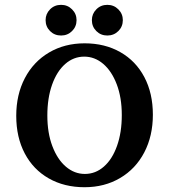

<svg xmlns="http://www.w3.org/2000/svg" viewBox="-20 -761 697 792"><path d="M47 -283.2Q47 -370.7 82.5 -438.6Q118 -506.5 182.3 -544.4Q246.6 -582.3 329 -582.3Q412.6 -582.3 476.5 -545.8Q540.4 -509.4 575.5 -442.8Q610.6 -376.3 610.6 -287.7Q610.6 -200.3 575.2 -132.4Q539.7 -64.5 475.4 -26.6Q411.1 11.3 328.6 11.3Q245.1 11.3 181.2 -25.1Q117.2 -61.5 82.1 -128.1Q47 -194.7 47 -283.2ZM482.4 -286.2Q482.4 -358.4 461.6 -413.1Q440.8 -467.7 405.7 -497.6Q370.6 -527.4 327.5 -527.4Q283.7 -527.4 249.1 -497.2Q214.6 -467 194.9 -411.8Q175.3 -356.6 175.3 -284.7Q175.3 -212.5 196.1 -157.9Q216.8 -103.2 251.9 -73.4Q287.1 -43.5 330.1 -43.5Q374 -43.5 408.5 -73.8Q443.1 -104 462.7 -159.2Q482.4 -214.4 482.4 -286.2ZM359 -678Q359 -703.9 377.4 -722.5Q395.7 -741 422.8 -741Q449.6 -741 468.1 -722.5Q486.7 -703.9 486.7 -678Q486.7 -651.2 468.1 -632.8Q449.6 -614.5 422.8 -614.5Q395.7 -614.5 377.4 -632.8Q359 -651.2 359 -678ZM168.1 -678Q168.1 -703.9 186.5 -722.5Q204.8 -741 232 -741Q258.7 -741 277.2 -722.5Q295.8 -703.9 295.8 -678Q295.8 -651.2 277.2 -632.8Q258.7 -614.5 232 -614.5Q204.8 -614.5 186.5 -632.8Q168.1 -651.2 168.1 -678Z"/></svg>

Font: Playfair Micro SmCond SmLight
Style: Regular
Weight: 360
Width: 4
Designer: Claus Eggers Sørensen
Foundry: Claus Eggers Sørensen
Version: Version 2.100;Glyphs 3.2 (3219)